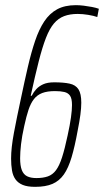

<svg xmlns="http://www.w3.org/2000/svg" viewBox="-20 -716 403 744"><path d="M116 8Q86 8 68 0.5Q50 -7 40 -21Q30 -35 26.5 -55.5Q23 -76 23 -102Q23 -143 34 -201.5Q45 -260 61 -334Q75 -401 88 -457Q101 -513 116 -557.5Q131 -602 151.5 -633Q172 -664 201.5 -680Q231 -696 274 -696Q288 -696 304.5 -694Q321 -692 336.5 -689Q352 -686 363 -682L357 -650Q343 -655 321.5 -658.5Q300 -662 281 -662Q251 -662 228.5 -653.5Q206 -645 189 -625Q172 -605 158 -569Q144 -533 130 -478Q116 -423 99 -345H103Q110 -359 120.5 -370.5Q131 -382 147.5 -389.5Q164 -397 190 -397Q226 -397 249.5 -392Q273 -387 284 -370Q295 -353 295 -318Q295 -298 291.5 -271.5Q288 -245 281 -210Q270 -149 257.5 -107Q245 -65 227.5 -40Q210 -15 183.5 -3.5Q157 8 116 8ZM121 -26Q147 -26 165.5 -32.5Q184 -39 197 -56.5Q210 -74 220.5 -106.5Q231 -139 242 -191Q251 -232 255 -261Q259 -290 259 -309Q259 -334 251.5 -345Q244 -356 229.5 -359.5Q215 -363 193 -363Q163 -363 143.5 -355.5Q124 -348 111.5 -332Q99 -316 90.5 -290.5Q82 -265 74 -228Q65 -188 61.5 -157Q58 -126 58 -103Q58 -74 64.5 -57Q71 -40 85 -33Q99 -26 121 -26Z"/></svg>

Font: Saira UltraCondensed Thin
Style: Italic
Weight: 250
Width: 1
Italic angle: -12°
Designer: Hector Gatti with collaboration of the Omnibus-Type team
Foundry: Omnibus-Type
Version: Version 1.101